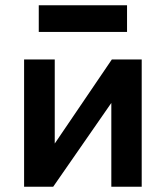

<svg xmlns="http://www.w3.org/2000/svg" viewBox="-20 -713 633 733"><path d="M128 -591V-693H465V-591ZM72 0V-486H189V-165L407 -486H521V0H405V-320L183 0Z"/></svg>

Font: Cantarell
Style: Bold
Weight: 700
Designer: Dave Crossland, Nikolaus Waxweiler, Florian Fecher, Jacques Le Bailly, Eben Sorkin, Alexei Vanyashin, Alexios Zavras, Em
Version: Version 0.303